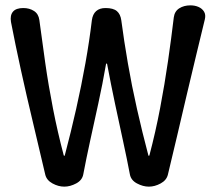

<svg xmlns="http://www.w3.org/2000/svg" viewBox="-20 -697 806 717"><path d="M220 0Q198 0 176 -12Q154 -24 149 -45Q127 -140 103 -240Q79 -340 58 -436Q37 -532 21 -615Q17 -640 28.5 -653.5Q40 -667 67 -667Q90 -667 107 -656Q124 -645 127 -622Q137 -546 149 -462Q161 -378 178 -291Q195 -204 218 -117Q219 -115 220 -115Q221 -115 222 -117Q245 -204 264.5 -290.5Q284 -377 299 -461Q314 -545 323 -621Q326 -644 339 -655.5Q352 -667 374 -667Q403 -667 416.5 -655.5Q430 -644 433 -621Q443 -545 457.5 -461Q472 -377 491.5 -290.5Q511 -204 534 -117Q535 -115 536 -115Q537 -115 538 -117Q561 -204 578 -293.5Q595 -383 607.5 -469.5Q620 -556 629 -632Q632 -655 649.5 -666Q667 -677 691 -677Q708 -677 721.5 -671Q735 -665 742 -653.5Q749 -642 745 -625Q730 -562 712.5 -490.5Q695 -419 677.5 -343.5Q660 -268 642 -192Q624 -116 607 -45Q602 -24 580 -12Q558 0 536 0Q514 0 491.5 -12Q469 -24 465 -46Q454 -104 439.5 -170.5Q425 -237 409.5 -310Q394 -383 380 -458Q379 -460 378 -460Q377 -460 376 -458Q363 -383 347 -310Q331 -237 316.5 -170.5Q302 -104 291 -46Q287 -24 264.5 -12Q242 0 220 0Z"/></svg>

Font: Winky Sans
Style: Regular
Weight: 400
Designer: Simon Atzbach
Foundry: typofactur
Version: Version 1.205